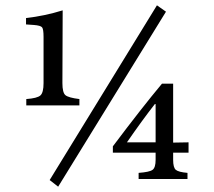

<svg xmlns="http://www.w3.org/2000/svg" viewBox="-20 -674 806 723"><path d="M279 -277V-301C251.7 -304.3 234.2 -309.2 226.5 -315.5C218.8 -321.8 215 -337 215 -361L216 -635C170.7 -621 124.7 -611.3 78 -606V-582L107 -580C124.3 -578.7 134.8 -575.7 138.5 -571C142.2 -566.3 144 -554.3 144 -535V-361C144 -337 140 -321.5 132 -314.5C124 -307.5 106.3 -303 79 -301V-277ZM605 -630 571 -654 167 4 199 29ZM690 -99V-138L632 -137V-359H590C539.3 -298.3 477.7 -219.7 405 -123V-99H566V-72C566 -52.7 562.2 -40.2 554.5 -34.5C546.8 -28.8 529.3 -25 502 -23V0H686V-23C663.3 -25 648.7 -28.8 642 -34.5C635.3 -40.2 632 -52.7 632 -72V-99ZM566 -138H458C496.7 -194 531.7 -242 563 -282H566Z"/></svg>

Font: Ponomar Unicode
Style: Regular
Weight: 400
Version: 1.3